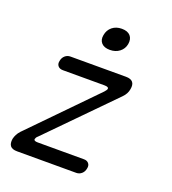

<svg xmlns="http://www.w3.org/2000/svg" viewBox="-140 -879 880 984"><g transform="rotate(20 300.0 -387.0)"><path d="M66 0Q39 0 28.5 -13Q18 -26 22 -52Q25 -65 31 -76.5Q37 -88 47 -99L381 -441Q386 -447 389 -451Q392 -455 393 -459Q394 -465 388.5 -468Q383 -471 371 -471H144Q126 -471 117 -482Q108 -493 112 -510Q115 -528 127.5 -539Q140 -550 157 -550H460Q486 -550 497 -537Q508 -524 503 -498Q501 -485 494.5 -473Q488 -461 478 -451L141 -108Q135 -103 132.5 -98.5Q130 -94 129 -90Q128 -85 133 -82Q138 -79 150 -79H402Q419 -79 428 -68Q437 -57 433 -40Q430 -22 417.5 -11Q405 0 388 0ZM334 -651Q303 -651 288 -667.5Q273 -684 278 -711Q283 -740 304 -757Q325 -774 356 -774Q388 -774 403 -757Q418 -740 413 -711Q408 -684 386.5 -667.5Q365 -651 334 -651Z"/></g></svg>

Font: Maple Mono Light
Style: Italic
Weight: 300
Italic angle: -10°
Monospace: yes
Designer: subframe7536
Version: Version 7.000